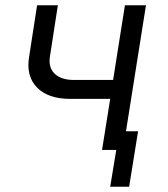

<svg xmlns="http://www.w3.org/2000/svg" viewBox="-20 -570 640 730"><path d="M368 0 399 -194H247Q163 -194 120.5 -237.5Q78 -281 91 -356L121 -550H200L170 -356Q163 -314 187.5 -290Q212 -266 261 -266H410L455 -550H535L459 -71H505L471 140H399L422 0Z"/></svg>

Font: JetBrains Mono NL Light
Style: Italic
Weight: 300
Italic angle: -9°
Designer: Philipp Nurullin, Konstantin Bulenkov
Foundry: JetBrains
Version: Version 2.304; ttfautohint (v1.8.4.7-5d5b)